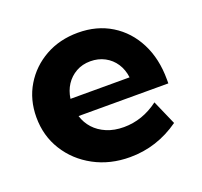

<svg xmlns="http://www.w3.org/2000/svg" viewBox="-95 -606 760 723"><g transform="rotate(-20 284.5 -244.0)"><path d="M509.3 -54.7Q418.5 9.8 310.5 9.8Q230.5 9.8 166.7 -24.7Q103 -59.1 66.2 -118.2Q29.3 -177.2 29.3 -251.5Q29.3 -322.3 62.7 -377.9Q96.2 -433.6 153.8 -465.8Q211.4 -498 284.7 -498Q360.4 -498 418 -462.6Q475.6 -427.2 507.8 -364Q540 -300.8 540 -217.8V-202.1H180.2Q189 -173.3 208.7 -151.6Q228.5 -129.9 258.5 -117.2Q288.6 -104.5 327.1 -104.5Q401.9 -104.5 466.3 -152.8ZM173.8 -273.4H410.6Q406.7 -305.2 390.9 -329.3Q375 -353.5 349.4 -367.2Q323.7 -380.9 292 -380.9Q259.8 -380.9 234.6 -366.7Q209.5 -352.5 193.8 -328.6Q178.2 -304.7 173.8 -273.4Z"/></g></svg>

Font: Kumbh Sans
Style: Bold
Weight: 700
Version: Version 1.005